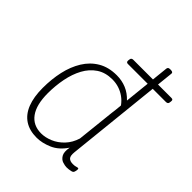

<svg xmlns="http://www.w3.org/2000/svg" viewBox="-208 -883 1020 1020"><g transform="rotate(45 302.0 -372.5)"><path d="M301 -613Q288 -613 289 -627L290 -635Q291 -649 306 -649H592Q599 -649 602 -646Q605 -643 604 -635L603 -627Q602 -613 587 -613ZM235 7Q181 7 144.5 -17Q108 -41 89.5 -88Q71 -135 71 -203Q71 -269 84 -327.5Q97 -386 125 -431.5Q153 -477 197 -503Q241 -529 302 -529Q341 -529 374.5 -515Q408 -501 435 -472L463 -740Q464 -746 467.5 -749Q471 -752 480 -752H484Q493 -752 497.5 -749Q502 -746 501 -740L432 -80Q429 -51 439 -40.5Q449 -30 470 -30Q484 -30 491.5 -32.5Q499 -35 504 -35Q507 -35 508 -33Q509 -31 509 -28Q509 -24 508 -18.5Q507 -13 505.5 -9Q504 -5 502 -3Q499 0 491.5 2Q484 4 475 5Q466 6 459 6Q447 6 429.5 0.5Q412 -5 401 -23.5Q390 -42 397 -80Q364 -31 319.5 -12Q275 7 235 7ZM236 -26Q267 -26 300.5 -40Q334 -54 361 -82.5Q388 -111 401 -153L424 -367Q426 -383 428 -399Q430 -415 431 -431Q415 -453 394.5 -467.5Q374 -482 350.5 -489.5Q327 -497 301 -497Q249 -497 212.5 -472.5Q176 -448 153.5 -406.5Q131 -365 120.5 -312Q110 -259 110 -202Q110 -116 142.5 -71Q175 -26 236 -26Z"/></g></svg>

Font: Asap Thin
Style: Italic
Weight: 250
Italic angle: -6°
Designer: Pablo Cosgaya
Foundry: Omnibus-Type
Version: Version 3.001